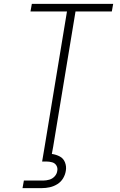

<svg xmlns="http://www.w3.org/2000/svg" viewBox="-20 -755 616 989"><path d="M210 0H254L369 -696H556L563 -735H144L137 -696H325ZM96 214H196Q216 214 236.5 209.5Q257 205 275.5 193.5Q294 182 305 163.5Q316 145 319 125Q323 103 315 82Q307 61 288 51Q269 41 247 38L254 0H210L197 77H219Q234 77 248.5 81Q263 85 270.5 97.5Q278 110 275 125Q273 141 261.5 153.5Q250 166 234 170.5Q218 175 203 175H103Z"/></svg>

Font: Iosevka Sparkle Extralight
Style: Italic
Weight: 200
Italic angle: -9°
Designer: Belleve Invis
Foundry: Belleve Invis
Version: Version 4.5.0; ttfautohint (v1.8.3)